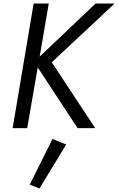

<svg xmlns="http://www.w3.org/2000/svg" viewBox="-20 -720 664 1079"><path d="M169 -700H254L203 -402L517 -700H624L271 -370L515 0H416L192 -341L133 0H51ZM275 61 352 92 202 339 147 318Z"/></svg>

Font: Jost*
Style: Italic
Weight: 400
Italic angle: -10°
Version: Version 3.7